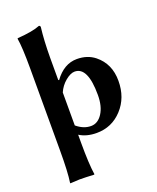

<svg xmlns="http://www.w3.org/2000/svg" viewBox="-167 -796 923 1129"><g transform="rotate(-20 294.0 -231.5)"><path d="M214.8 -18.1V32.2Q214.8 165 225.1 231.9L223.1 234.9Q166 231.9 131.8 231.9Q131.8 231.9 74.2 234.9L73.2 231.9Q83 168.9 83 32.2V-481.9Q83 -614.7 73.2 -669.9L75.2 -672.9Q171.4 -679.7 215.8 -698.2Q224.6 -698.2 225.1 -688Q215.3 -607.9 214.8 -500V-401.9V-360.8L219.2 -357.9Q278.3 -439 358.9 -439Q424.8 -439 470.2 -402.8Q546.4 -341.8 545.9 -234.9Q545.9 -129.9 481.4 -60.1Q417 9.8 321.8 9.8Q258.8 9.8 214.8 -18.1ZM214.8 -282.2V-76.2Q257.8 -40 304.2 -40Q347.2 -40 375.5 -83.5Q403.8 -127 403.8 -198.2Q403.8 -374 321.8 -374Q295.9 -374 263.4 -347.2Q231 -320.3 214.8 -282.2Z"/></g></svg>

Font: Linux Biolinum O
Style: Bold
Weight: 700
Designer: Philipp H. Poll
Foundry: Philipp H. Poll
Version: Version 1.3.2